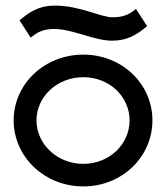

<svg xmlns="http://www.w3.org/2000/svg" viewBox="-20 -658 596 689"><path d="M176 -638C122 -638 87 -616 54 -588L50 -585L90 -523L94 -526C116 -544 138 -554 174 -554C240 -554 318 -512 382 -512C436 -512 470 -533 504 -561L508 -564L468 -626L464 -623C442 -605 420 -596 384 -596C341 -596 267 -638 176 -638ZM279 -381C372 -381 445 -312 445 -226C445 -140 372 -70 279 -70C186 -70 111 -140 111 -226C111 -312 186 -381 279 -381ZM279 11C418 11 527 -95 527 -226C527 -357 418 -462 279 -462C140 -462 29 -357 29 -226C29 -95 140 11 279 11Z"/></svg>

Font: Charger
Style: Bd
Weight: 400
Designer: Jasper
Foundry: Cannot Into Space Fonts
Version: Version 0.98